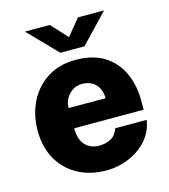

<svg xmlns="http://www.w3.org/2000/svg" viewBox="-109 -802 789 898"><g transform="rotate(-15 286.0 -353.0)"><path d="M200.5 -219.5Q200 -184 211.5 -159.8Q223 -135.5 244 -123Q265 -110.5 293 -110.5Q325 -110.5 349.8 -123.8Q374.5 -137 386 -170H538Q529.5 -113.5 493.2 -73.2Q457 -33 405 -11.5Q353 10 297.5 10Q218.5 10 158.8 -22.5Q99 -55 65.8 -114Q32.5 -173 32.5 -252.5Q32.5 -328 63 -390.2Q93.5 -452.5 151 -489.8Q208.5 -527 289.5 -527Q371.5 -527 426.5 -492.8Q481.5 -458.5 509.2 -398.8Q537 -339 537 -262V-219.5ZM200 -317.5H379Q379 -343 369 -364.2Q359 -385.5 339 -398Q319 -410.5 289.5 -410.5Q262.5 -410.5 242.5 -397.2Q222.5 -384 211 -362.8Q199.5 -341.5 200 -317.5ZM229.5 -577.5 95 -716H215.5L287.5 -637.5L351.5 -716H478L346.5 -577.5Z"/></g></svg>

Font: Public Sans ExtraBold
Style: Regular
Weight: 800
Designer: The Public Sans Project Authors: Dan O. Williams and USWDS (Libre Franklin designed by Pablo Impallari and Rodrigo Fuenz
Version: Version 1.007